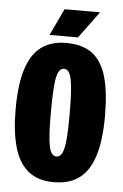

<svg xmlns="http://www.w3.org/2000/svg" viewBox="-51 -708 486 757"><g transform="rotate(5 192.5 -329.5)"><path d="M190.3 11.7Q127.3 11.7 88.8 -19.9Q50.3 -51.5 33.1 -112.4Q15.8 -173.3 15.8 -261.8Q15.8 -358.8 35.2 -420.3Q54.5 -481.8 93.8 -510.7Q133.2 -539.5 192.2 -539.5Q256.2 -539.5 295 -510.8Q333.8 -482 351.5 -421.8Q369.2 -361.7 369.2 -265.3Q369.2 -169.3 349.8 -108Q330.5 -46.7 291.2 -17.5Q252 11.7 190.3 11.7ZM192.2 -90Q206.7 -90 214.7 -106.2Q222.7 -122.5 226.2 -159.2Q229.7 -195.8 229.7 -257.2Q229.7 -324 226.2 -363.3Q222.8 -402.7 214.9 -419.9Q207 -437.2 192.3 -437.2Q177.7 -437.2 169.6 -419.8Q161.5 -402.5 158.4 -362.7Q155.3 -322.8 155.3 -255Q155.3 -163.8 163.2 -126.9Q171 -90 192.2 -90ZM236 -565.2H123.5L173.8 -671.3H314.2Z"/></g></svg>

Font: Bricolage Grotesque 96pt ExtraBold Condensed
Style: Regular
Weight: 800
Width: 3
Version: Version 1.001;gftools[0.9.33.dev8+g029e19f]